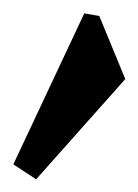

<svg xmlns="http://www.w3.org/2000/svg" viewBox="21 -792 212 295"><g transform="rotate(90 127.5 -644.0)"><path d="M232 -558 0 -667 4 -690 101 -730 255 -593Z"/></g></svg>

Font: Manuale
Style: Regular
Weight: 400
Designer: Eduardo Tunni / Pablo Cosgaya
Foundry: Eduardo Tunni / Pablo Cosgaya
Version: Version 1.002